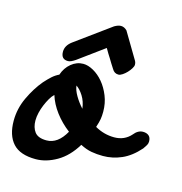

<svg xmlns="http://www.w3.org/2000/svg" viewBox="-146 -716 807 853"><g transform="rotate(15 257.5 -290.0)"><path d="M121 -265Q112 -264 100 -252Q98 -261 96 -269.5Q94 -278 93 -287ZM205 -111Q167 -140 139.5 -176.5Q112 -213 100 -252Q90 -243 81 -227.5Q72 -212 64.5 -194Q57 -176 52.5 -157Q48 -138 48 -121Q48 -89 63.5 -68.5Q79 -48 118 -48Q170 -48 205 -111ZM36 -293Q53 -312 67 -324.5Q81 -337 98 -345Q109 -378 134 -398.5Q159 -419 189 -419Q211 -419 236 -405Q261 -391 281.5 -366.5Q302 -342 315.5 -308.5Q329 -275 329 -236Q329 -217 326.5 -202Q324 -187 316 -163Q358 -139 405 -139Q452 -139 482 -173L481 -172Q500 -196 523 -196Q540 -196 550 -187.5Q560 -179 560 -161Q560 -152 555.5 -144Q551 -136 543 -125Q505 -82 463.5 -64Q422 -46 378 -46Q350 -46 325 -50.5Q300 -55 273 -69Q238 -11 189.5 17Q141 45 93 45Q21 45 -12 8.5Q-45 -28 -45 -95Q-45 -151 -20.5 -203Q4 -255 36 -293ZM233 -178Q235 -186 236 -193.5Q237 -201 237 -209Q237 -213 237 -217Q237 -221 236 -225Q252 -207 272 -192ZM184 -318Q173 -325 167 -325H163Q145 -325 138.5 -339.5Q132 -354 144 -367Q141 -364 141 -362L188 -344Q184 -336 184 -326ZM184 -318Q186 -298 200.5 -273Q215 -248 236 -225Q232 -258 216.5 -282.5Q201 -307 184 -318ZM152 -427Q143 -421 134.5 -417Q126 -413 119 -413Q87 -413 87 -448Q87 -476 115 -497L277 -615Q294 -625 307 -625Q322 -625 335 -612L407 -491Q410 -485 410.5 -480.5Q411 -476 411 -474Q411 -467 404.5 -456.5Q398 -446 389 -436.5Q380 -427 369.5 -420Q359 -413 351 -413Q332 -413 322 -431Q314 -443 308 -453Q302 -463 296.5 -472Q291 -481 284.5 -491Q278 -501 271 -514Z"/></g></svg>

Font: Discipuli Britannica Bold
Style: Regular
Weight: 700
Designer: Peter Wiegel
Foundry: Peter Wiegel
Version: Version 0.001 2009